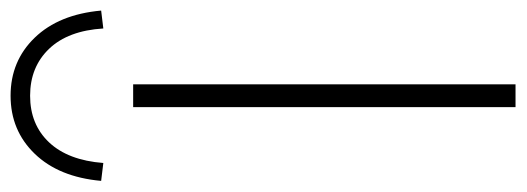

<svg xmlns="http://www.w3.org/2000/svg" viewBox="-368 -642 971 354"><g transform="rotate(-90 117.0 -465.5)"><path d="M96 0V-705H138V0ZM-7 -760 -40 -764Q-33 -842 10 -886.5Q53 -931 117 -931Q181 -931 224 -886.5Q267 -842 274 -764L241 -760Q237 -825 203.5 -860Q170 -895 117 -895Q64 -895 31 -860Q-2 -825 -7 -760Z"/></g></svg>

Font: Nunito Sans ExtraLight
Style: Regular
Weight: 200
Designer: Vernon Adams
Foundry: Vernon Adams
Version: Version 3.006; ttfautohint (v1.8.3)